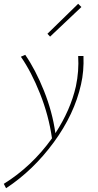

<svg xmlns="http://www.w3.org/2000/svg" viewBox="-72 -703 515 1012"><path d="M357 -666 192 -510 178 -525 340 -683ZM368 -408Q371 -327 355 -258Q320 -101 211.5 47Q103 195 -40 289L-52 266Q96 174 202 26Q185 -94 139 -209.5Q93 -325 38 -404L61 -414Q115 -336 159.5 -225Q204 -114 220 -1Q300 -124 328 -248Q345 -328 340 -408Z"/></svg>

Font: EauTestText Extralight
Style: Italic
Weight: 250
Italic angle: -12°
Designer: Christian Thalmann (Catharsis Fonts)
Version: Version 0.001;PS 000.001;hotconv 1.0.88;makeotf.lib2.5.64775